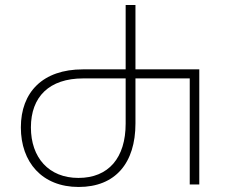

<svg xmlns="http://www.w3.org/2000/svg" viewBox="-20 -734 905 764"><path d="M293 10C439 10 519 -85 519 -243V-422H735V0H773V-458H519V-714H480V-458H310C150 -458 63 -367 63 -227C63 -89 147 10 293 10ZM292 -26C174 -26 103 -107 103 -227C103 -349 176 -422 311 -422H480V-242C480 -106 412 -26 292 -26Z"/></svg>

Font: Noto Sans Georgian ExtraLight
Style: Regular
Weight: 200
Designer: Monotype Design Team, Akaki Razmadze
Foundry: Google LLC
Version: Version 2.005